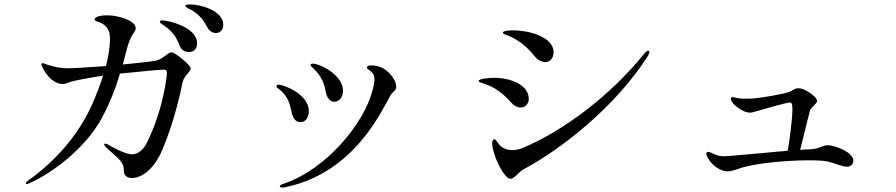

<svg xmlns="http://www.w3.org/2000/svg" viewBox="-20 -816 4040 866"><path d="M838 -796C828 -796 816 -795 816 -790C816 -783 829 -779 845 -770C879 -749 895 -730 915 -693C924 -676 939 -667 954 -667C968 -667 987 -677 987 -704C987 -768 885 -796 838 -796ZM754 -580C737 -580 715 -548 681 -542C662 -538 589 -531 534 -525C545 -565 552 -597 559 -618C568 -645 576 -657 583 -667C589 -675 592 -682 592 -689C592 -723 515 -747 463 -747C442 -747 407 -743 407 -728C408 -721 415 -721 430 -715C469 -699 476 -670 476 -640C476 -622 474 -582 458 -518C401 -514 312 -508 286 -508C255 -508 226 -514 197 -523C184 -528 177 -531 173 -531C170 -531 167 -529 167 -525C167 -516 204 -437 264 -437C274 -437 279 -441 302 -448C325 -454 375 -464 434 -473C437 -473 441 -474 445 -475C433 -437 417 -394 395 -344C333 -207 235 -94 109 -3C101 3 97 7 97 11C97 13 98 14 101 14C105 14 109 12 115 9C216 -35 365 -148 438 -281C478 -356 504 -425 521 -484C601 -492 701 -502 717 -502C727 -502 733 -499 733 -489C733 -477 719 -328 643 -173C620 -126 588 -120 576 -120C542 -120 479 -157 467 -164C460 -167 458 -168 454 -168C453 -168 450 -168 450 -164C450 -161 453 -157 459 -151C467 -142 510 -108 525 -88C533 -77 539 -68 539 -43C539 -22 557 -13 575 -13C607 -13 670 -37 715 -147C748 -228 777 -317 803 -442C805 -454 811 -464 818 -474C827 -486 840 -498 840 -508C840 -522 770 -580 754 -580ZM714 -724C707 -724 701 -723 701 -718C701 -712 711 -707 722 -699C758 -675 777 -647 790 -610C798 -588 819 -581 832 -581C850 -581 869 -592 869 -620C869 -697 732 -724 714 -724Z M1487 -357C1511 -357 1527 -378 1527 -407C1527 -477 1425 -529 1390 -529C1385 -529 1381 -527 1381 -523C1381 -519 1386 -514 1391 -510C1430 -473 1442 -442 1449 -403C1454 -376 1468 -357 1487 -357ZM1253 30C1257 30 1266 29 1273 27C1588 -41 1709 -334 1742 -387C1751 -403 1767 -406 1767 -425C1767 -461 1725 -504 1695 -514C1675 -521 1661 -521 1652 -521C1643 -521 1635 -518 1635 -511C1635 -506 1643 -502 1653 -494C1664 -485 1669 -474 1669 -458C1669 -445 1666 -432 1662 -415C1625 -260 1451 -52 1261 12C1247 17 1242 20 1242 24C1242 27 1246 30 1253 30ZM1336 -265C1363 -265 1373 -294 1373 -315C1373 -391 1260 -434 1237 -434C1229 -434 1227 -430 1227 -427C1227 -423 1231 -419 1237 -415C1282 -382 1289 -339 1295 -311C1301 -282 1314 -265 1336 -265Z M2440 -536C2463 -536 2477 -557 2477 -580C2477 -647 2373 -679 2293 -679C2279 -679 2248 -678 2248 -668C2248 -665 2253 -663 2259 -660C2268 -656 2284 -652 2305 -639C2342 -617 2362 -598 2397 -556C2404 -547 2423 -536 2440 -536ZM2283 -10C2302 -10 2318 -41 2346 -55C2502 -138 2751 -327 2902 -563C2906 -570 2909 -576 2909 -582C2909 -585 2908 -587 2903 -587C2898 -587 2891 -581 2886 -574C2729 -380 2519 -226 2343 -151C2323 -142 2306 -139 2291 -139C2262 -139 2244 -151 2234 -161C2220 -178 2216 -188 2210 -188C2202 -188 2200 -177 2200 -168C2201 -135 2226 -64 2260 -24C2268 -14 2275 -10 2283 -10ZM2328 -331C2350 -331 2365 -348 2365 -370C2365 -432 2286 -465 2209 -465C2188 -465 2139 -461 2139 -451C2139 -448 2142 -446 2147 -444C2158 -440 2180 -435 2210 -418C2237 -401 2255 -388 2289 -350C2297 -340 2313 -331 2328 -331Z M3712 -161C3691 -161 3680 -144 3625 -142C3615 -142 3603 -141 3589 -140C3600 -186 3628 -295 3633 -317C3638 -334 3665 -347 3665 -360C3665 -374 3648 -386 3633 -397C3612 -412 3595 -418 3581 -418C3566 -418 3562 -412 3544 -403C3517 -391 3415 -376 3389 -373C3375 -371 3361 -371 3345 -371C3334 -371 3322 -371 3309 -373C3298 -375 3291 -378 3284 -378C3280 -378 3276 -376 3276 -371C3276 -365 3284 -351 3294 -342C3309 -328 3338 -308 3362 -308C3366 -308 3369 -308 3373 -309C3431 -326 3531 -354 3543 -354C3554 -354 3554 -335 3554 -321C3554 -280 3541 -181 3533 -136C3418 -126 3260 -111 3249 -111C3228 -111 3213 -115 3201 -121C3198 -122 3196 -123 3193 -125C3187 -127 3178 -131 3174 -131C3170 -131 3166 -129 3166 -123C3166 -118 3168 -112 3172 -106C3188 -72 3229 -43 3261 -43C3274 -43 3289 -47 3312 -55C3380 -80 3531 -93 3630 -93C3669 -93 3700 -91 3716 -87C3752 -77 3781 -64 3801 -64C3820 -64 3829 -79 3829 -92C3829 -129 3747 -161 3712 -161Z"/></svg>

Font: Shippori Mincho OTF Medium
Style: Regular
Weight: 500
Designer: FONTDASU
Foundry: FONTDASU / Google Inc. / but / Adobe
Version: Version 3.300;hotconv 1.0.109;makeotfexe 2.5.65596